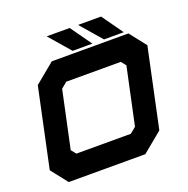

<svg xmlns="http://www.w3.org/2000/svg" viewBox="-146 -987 1106 1127"><g transform="rotate(-20 407.0 -424.0)"><path d="M93.5 0 12.5 -103 117.5 -597 242.5 -700H721L802 -597L697 -103L572 0ZM192.5 -141.5H533L570 -172L646 -528L622 -558.5H281.5L244.5 -528L168.5 -172ZM698 -716H574.5L460.5 -848H604ZM502 -716H378.5L264.5 -848H408Z"/></g></svg>

Font: Tourney Expanded Black
Style: Italic
Weight: 900
Width: 7
Italic angle: -12°
Designer: Tyler Finck
Foundry: Etcetera Type Co
Version: Version 1.010; ttfautohint (v1.8.3)